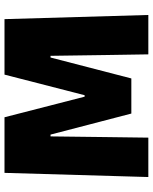

<svg xmlns="http://www.w3.org/2000/svg" viewBox="67 -746 679 853"><g transform="rotate(-90 406.5 -319.5)"><path d="M221.5 0H46.5L65 -639H312L403.5 -283H410L501.5 -639H748L766.5 0H591.5L588.5 -189.5L585 -434.5H577.5L484.5 -75.5H328.5L235 -434.5H227L224 -189Z"/></g></svg>

Font: Anek Devanagari Medium ExtraBold
Style: Regular
Weight: 800
Version: Version 1.003